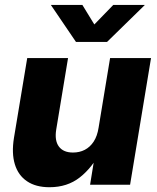

<svg xmlns="http://www.w3.org/2000/svg" viewBox="-20 -762 649 792"><path d="M184.1 10.3Q127.9 10.3 91.6 -14.2Q55.2 -38.6 41.3 -84.2Q27.3 -129.9 37.6 -193.4L92.3 -522.5H260.7L211.9 -227.5Q204.6 -182.1 222.9 -157.5Q241.2 -132.8 281.2 -132.8Q308.1 -132.8 329.8 -144Q351.6 -155.3 366.5 -178Q381.3 -200.7 386.7 -235.4L434.1 -522.5H603L516.6 0H351.6L374 -138.2H395Q360.8 -70.8 309.3 -30.3Q257.8 10.3 184.1 10.3ZM319.8 -741.7 369.1 -661.1 447.3 -741.7H577.1L576.7 -740.7L421.4 -588.9H293.5L190.4 -740.7V-741.7Z"/></svg>

Font: Inter 28pt ExtraBold
Style: Italic
Weight: 800
Italic angle: -9.3988°
Designer: Rasmus Andersson
Foundry: rsms
Version: Version 4.001;git-66647c0bb